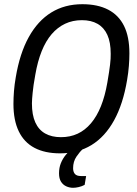

<svg xmlns="http://www.w3.org/2000/svg" viewBox="-20 -718 651 914"><path d="M266 12Q194 12 144.5 -14Q95 -40 69.5 -92.5Q44 -145 44 -223Q44 -252 46.5 -284Q49 -316 55 -350Q74 -464 117 -541.5Q160 -619 224 -658.5Q288 -698 372 -698Q445 -698 495 -672Q545 -646 570.5 -594.5Q596 -543 596 -464Q596 -436 593.5 -404Q591 -372 585 -337Q566 -223 523 -145Q480 -67 415.5 -27.5Q351 12 266 12ZM270 -65Q314 -65 349.5 -81.5Q385 -98 413 -131Q441 -164 460.5 -212.5Q480 -261 491 -325Q496 -353 499 -374Q502 -395 504 -410.5Q506 -426 506.5 -438.5Q507 -451 507 -462Q507 -517 491 -552Q475 -587 444.5 -604.5Q414 -622 370 -622Q326 -622 290 -605Q254 -588 226 -555.5Q198 -523 178.5 -474.5Q159 -426 148 -362Q143 -335 140 -314Q137 -293 135.5 -277Q134 -261 133 -249Q132 -237 132 -226Q132 -171 148 -135.5Q164 -100 195 -82.5Q226 -65 270 -65ZM328 176Q311 176 295.5 169Q280 162 270.5 147Q261 132 261 107Q261 81 269.5 59.5Q278 38 292.5 20Q307 2 323 -12H375L374 -8Q360 4 344 27.5Q328 51 328 83Q328 100 336.5 110Q345 120 365 120H390L383 162Q370 169 355 172.5Q340 176 328 176Z"/></svg>

Font: Archivo Condensed
Style: Italic
Weight: 400
Width: 3
Italic angle: -10°
Designer: Hector Gatti
Foundry: Omnibus-Type
Version: Version 2.001